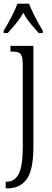

<svg xmlns="http://www.w3.org/2000/svg" viewBox="-27 -786 283 1046"><path d="M4 204H9Q53 204 75 161.5Q97 119 97 15V-433Q97 -464 91.5 -479.5Q86 -495 74 -500Q62 -505 39 -505H30V-536H155V13Q155 140 118.5 190Q82 240 15 240H4ZM-7 -619Q13 -651 35 -693Q57 -735 68 -766H131Q143 -734 165 -692Q187 -650 206 -619V-606H184Q149 -645 132 -666.5Q115 -688 100 -716Q84 -688 67 -666.5Q50 -645 15 -606H-7Z"/></svg>

Font: Noto Serif CondLight
Style: Regular
Weight: 300
Width: 3
Designer: Monotype Design Team
Foundry: Monotype Imaging Inc.
Version: Version 1.001